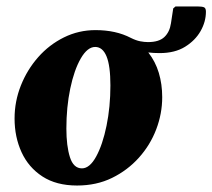

<svg xmlns="http://www.w3.org/2000/svg" viewBox="-20 -563 656 593"><path d="M218 10Q154 10 111 -18Q68 -46 46.5 -93Q25 -140 25 -197Q25 -250 44.5 -299Q64 -348 98 -386.5Q132 -425 177.5 -447.5Q223 -470 275 -470Q338 -470 384 -446Q400 -438 413 -435.5Q426 -433 437 -433Q471 -433 487.5 -448.5Q504 -464 508 -491L515 -537L522 -543H592Q604 -543 610 -540.5Q616 -538 616 -527Q616 -496 599.5 -467Q583 -438 551.5 -418.5Q520 -399 473 -399Q454 -399 438 -401Q460 -373 470.5 -338Q481 -303 481 -263Q481 -212 462.5 -163.5Q444 -115 409 -76Q374 -37 326 -13.5Q278 10 218 10ZM233 -43Q257 -43 277 -79.5Q297 -116 309 -174.5Q321 -233 321 -299Q321 -360 309 -389Q297 -418 274 -418Q250 -418 229.5 -382.5Q209 -347 197 -289.5Q185 -232 185 -166Q185 -112 196 -77.5Q207 -43 233 -43Z"/></svg>

Font: Spectral ExtraBold
Style: Italic
Weight: 800
Italic angle: -10°
Designer: Jean-Baptiste Levee
Foundry: Production Type
Version: Version 2.001